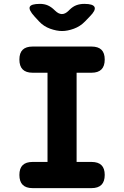

<svg xmlns="http://www.w3.org/2000/svg" viewBox="-20 -970 640 990"><path d="M375 -135H452Q486 -135 503 -118.5Q520 -102 520 -68Q520 -34 503 -17Q486 0 452 0H148Q114 0 97 -17Q80 -34 80 -68Q80 -102 97 -118.5Q114 -135 148 -135H225V-595H148Q114 -595 97 -612Q80 -629 80 -663Q80 -697 97 -713.5Q114 -730 148 -730H452Q486 -730 503 -713.5Q520 -697 520 -663Q520 -629 503 -612Q486 -595 452 -595H375ZM186 -950Q209 -950 227 -942Q245 -934 262 -917L263 -916Q281 -898 298.5 -897.5Q316 -897 334 -915L338 -919Q355 -936 373.5 -943Q392 -950 415 -950Q460 -950 467.5 -933.5Q475 -917 443 -885L419 -860Q394 -834 361 -822Q328 -810 300 -810Q272 -810 238.5 -822Q205 -834 181 -860L158 -885Q127 -919 133.5 -934.5Q140 -950 186 -950Z"/></svg>

Font: Maple Mono NL ExtraBold
Style: Regular
Weight: 800
Monospace: yes
Designer: subframe7536
Version: Version 7.000